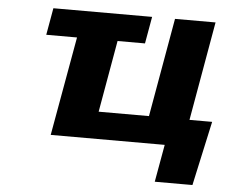

<svg xmlns="http://www.w3.org/2000/svg" viewBox="-50 -587 978 802"><g transform="rotate(5 439.0 -185.5)"><path d="M251 -415 177 0H655L627 157H785L844 -113H749L822 -528H652L579 -114H368L421 -415H536L556 -528H142L122 -415Z"/></g></svg>

Font: Asimov
Style: XWidIt
Weight: 500
Designer: Google
Version: Version 2.000980; 2014